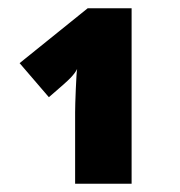

<svg xmlns="http://www.w3.org/2000/svg" viewBox="-20 -734 439 468"><path d="M300.8 -286.1H163.1V-460Q163.1 -477.1 164.8 -517.6Q166.5 -558.1 168 -565.9Q163.6 -556.6 152.6 -544.9Q141.6 -533.2 99.1 -497.1L27.8 -580.1L193.8 -713.9H300.8Z"/></svg>

Font: Sahel Black FD
Style: Black-FD
Weight: 900
Foundry: Saber Rastikerdar (saber.rastikerdar@gmail.com)
Version: Version 3.3.1